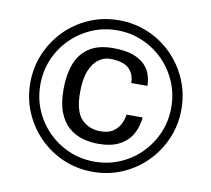

<svg xmlns="http://www.w3.org/2000/svg" viewBox="-82 -829 1031 936"><g transform="rotate(10 434.0 -361.0)"><path d="M808.1 -360.8Q808.1 -283.2 779.1 -215.3Q750 -147.5 698.7 -95.7Q647.5 -43.9 579.6 -14.9Q511.7 14.2 434.1 14.2Q356.4 14.2 288.6 -14.9Q220.7 -43.9 169.4 -95.7Q118.2 -147.5 89.1 -215.3Q60.1 -283.2 60.1 -360.8Q60.1 -438.5 89.1 -506.3Q118.2 -574.2 169.4 -626Q220.7 -677.7 288.6 -706.8Q356.4 -735.8 434.1 -735.8Q511.7 -735.8 579.6 -706.8Q647.5 -677.7 698.7 -626Q750 -574.2 779.1 -506.3Q808.1 -438.5 808.1 -360.8ZM757.8 -360.8Q757.8 -428.2 732.7 -487.1Q707.5 -545.9 663.1 -590.6Q618.7 -635.3 559.8 -660.6Q501 -686 434.1 -686Q366.7 -686 308.1 -660.6Q249.5 -635.3 204.8 -590.6Q160.2 -545.9 135 -487.1Q109.9 -428.2 109.9 -360.8Q109.9 -293.5 135 -234.6Q160.2 -175.8 204.8 -131.1Q249.5 -86.4 308.1 -61.3Q366.7 -36.1 434.1 -36.1Q501 -36.1 559.8 -61.3Q618.7 -86.4 663.1 -131.1Q707.5 -175.8 732.7 -234.6Q757.8 -293.5 757.8 -360.8ZM628.9 -289.1Q625 -244.1 604.5 -206.8Q584 -169.4 543 -147.2Q502 -125 437 -125Q397.5 -125 359.9 -135.5Q322.3 -146 291.7 -171.9Q261.2 -197.8 243.2 -243.2Q225.1 -288.6 225.1 -358.9Q225.1 -429.7 245.1 -483.2Q265.1 -536.6 310.1 -566.9Q355 -597.2 429.2 -597.2Q489.3 -597.2 527.6 -583.3Q565.9 -569.3 587.2 -546.9Q608.4 -524.4 616.7 -497.6Q625 -470.7 625 -444.8H544.9Q544.9 -490.7 515.9 -516.8Q486.8 -543 422.9 -543Q393.6 -543 366.9 -523.9Q340.3 -504.9 323.7 -464.1Q307.1 -423.3 307.1 -358.9Q307.1 -262.2 343.8 -224.6Q380.4 -187 438 -187Q478 -187 501.7 -204.1Q525.4 -221.2 536.1 -245.1Q546.9 -269 548.8 -289.1Z"/></g></svg>

Font: Abyssinica SIL
Style: Regular
Weight: 400
Designer: Victor Gaultney and Lorna Evans
Foundry: SIL International
Version: Version 2.100